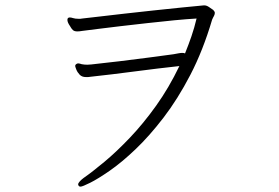

<svg xmlns="http://www.w3.org/2000/svg" viewBox="-20 -687 1040 715"><path d="M741 -667Q749 -667 758 -661Q767 -655 774 -650Q780 -644 780 -639Q780 -634 777 -628Q775 -624 773.5 -621.5Q772 -619 770 -614Q736 -499 689 -408.5Q642 -318 589 -249Q536 -180 484.5 -131Q433 -82 389 -51.5Q345 -21 316 -6.5Q287 8 280 8Q274 8 272 3Q272 2 271.5 1.5Q271 1 271 0Q271 -5 277 -11.5Q283 -18 291 -24Q324 -47 369 -84.5Q414 -122 464 -174.5Q514 -227 561.5 -293.5Q609 -360 648 -441Q565 -432 482 -421Q399 -410 316 -401Q312 -400 308 -400Q304 -400 300 -400Q285 -400 276.5 -409Q268 -418 264 -428.5Q260 -439 260 -441Q260 -446 265 -449Q269 -451 271 -451Q274 -451 277.5 -450Q281 -449 284 -448Q289 -447 294.5 -446.5Q300 -446 305 -446Q309 -446 312.5 -446.5Q316 -447 320 -447Q368 -452 425.5 -459Q483 -466 536.5 -473Q590 -480 626 -485Q637 -487 645 -488.5Q653 -490 659 -490Q666 -490 669 -488Q682 -520 693 -552Q704 -584 712 -618Q677 -616 629.5 -611.5Q582 -607 529.5 -601Q477 -595 428.5 -589.5Q380 -584 342.5 -579Q305 -574 287 -572Q281 -571 276.5 -570.5Q272 -570 268 -570Q257 -570 251.5 -575Q246 -580 240 -591Q231 -604 231 -613Q231 -622 240 -622Q245 -622 252.5 -619.5Q260 -617 273 -617Q276 -617 279 -617Q282 -617 286 -618Q305 -620 347 -625Q389 -630 442 -636Q495 -642 551 -648Q607 -654 656.5 -659Q706 -664 739 -667Z"/></svg>

Font: Moon Stars Kai T HW Light
Style: Regular
Weight: 300
Designer: GuiWonder
Version: Version 1.101